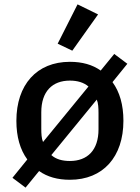

<svg xmlns="http://www.w3.org/2000/svg" viewBox="-20 -811 640 879"><path d="M97 48 159 -28C197 -1 244 12 300 12C452 12 545 -93 545 -258C545 -331 528 -390 495 -435L563 -519L503 -564L441 -488C403 -515 356 -528 300 -528C148 -528 55 -423 55 -258C55 -185 72 -126 105 -81L37 3ZM300 -442C335 -442 364 -433 385 -415L177 -161C170 -177 169 -200 169 -223V-297C169 -393 220 -442 300 -442ZM300 -74C265 -74 236 -82 215 -101L423 -355C430 -339 431 -316 431 -293V-219C431 -123 380 -74 300 -74ZM429 -745 335 -791 244 -611 311 -579Z"/></svg>

Font: IBM Mono Medium
Style: Regular
Weight: 500
Monospace: yes
Designer: Mike Abbink, Paul van der Laan, Pieter van Rosmalen
Foundry: Bold Monday
Version: Version 2.3